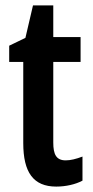

<svg xmlns="http://www.w3.org/2000/svg" viewBox="-20 -680 343 710"><path d="M223 -87C188 -87 177 -109 177 -153V-451H278V-543H177V-660H102L74 -540L14 -511V-451H66V-151C66 -43 103 10 188 10C223 10 259 2 285 -12V-101C261 -92 241 -87 223 -87Z"/></svg>

Font: Noto Sans Gujarati ExtraCondensed SemiBold
Style: Regular
Weight: 600
Width: 2
Designer: Jelle Bosma - Monotype Design Team, Universal Thirst
Foundry: Monotype Imaging Inc.
Version: Version 2.106